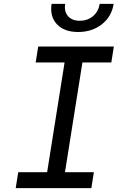

<svg xmlns="http://www.w3.org/2000/svg" viewBox="-20 -970 640 990"><path d="M61 0 74 -82H223L313 -648H164L177 -730H567L554 -648H405L315 -82H464L451 0ZM383 -805Q311 -805 273.5 -845Q236 -885 246 -950H316Q310 -911 330.5 -887Q351 -863 391 -863Q432 -863 460 -887Q488 -911 494 -950H566Q556 -885 505.5 -845Q455 -805 383 -805Z"/></svg>

Font: NKDuy Mono
Style: Italic
Weight: 400
Italic angle: -9°
Monospace: yes
Designer: NKDuy
Foundry: NKDuy
Version: Version 2.251; ttfautohint (v1.8.4.7-5d5b)